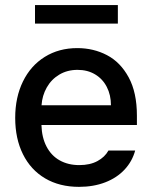

<svg xmlns="http://www.w3.org/2000/svg" viewBox="-20 -727 601 758"><path d="M40 -261.7Q40 -342.8 70.6 -405.3Q101.1 -467.8 156.7 -502.4Q212.4 -537.1 285.2 -537.1Q349.1 -537.1 402.3 -509.3Q455.6 -481.4 488 -421.6Q520.5 -361.8 520.5 -270.5V-233.4H143.6Q145 -184.1 163.8 -148.2Q182.6 -112.3 215.8 -93.8Q249 -75.2 293 -75.2Q335.4 -75.2 364.7 -91.1Q394 -106.9 408.2 -132.8H513.7Q502 -89.8 471.7 -57.4Q441.4 -24.9 395.3 -7.1Q349.1 10.7 292 10.7Q214.8 10.7 158 -22.9Q101.1 -56.6 70.6 -118.2Q40 -179.7 40 -261.7ZM418 -311.5Q418 -352.1 401.6 -383.8Q385.3 -415.5 355.5 -433.3Q325.7 -451.2 286.1 -451.2Q245.6 -451.2 214.1 -432.4Q182.6 -413.6 164.6 -381.6Q146.5 -349.6 144 -311.5ZM445.3 -633.8H118.2V-707H445.3Z"/></svg>

Font: Pretendard GOV Medium
Style: Regular
Weight: 500
Designer: Base glyphs from Inter by Rasmus Andersson; Hangeul glyphs from Noto Sans CJK(Source Han Sans) by Jang Soo-young and Kan
Foundry: Kil Hyung-jin
Version: Version 1.309